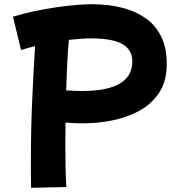

<svg xmlns="http://www.w3.org/2000/svg" viewBox="-20 -833 862 920"><path d="M129 67Q128 35 128 2.5Q128 -30 128 -62Q128 -209 134 -347.5Q140 -486 148 -612Q108 -602 81 -593L42 -753Q91 -768 145.5 -779.5Q200 -791 252.5 -798.5Q305 -806 349.5 -809.5Q394 -813 423 -813Q454 -813 499.5 -808Q545 -803 593.5 -787.5Q642 -772 684 -741Q726 -710 752.5 -657.5Q779 -605 779 -526Q779 -444 743 -389.5Q707 -335 648 -302.5Q589 -270 518 -256Q447 -242 378 -242Q334 -242 294 -246Q293 -198 293 -151Q293 -87 294 -32.5Q295 22 298 63ZM418 -649Q392 -649 364.5 -647Q337 -645 310 -642Q305 -589 302 -527Q299 -465 297 -400Q334 -397 374 -397Q614 -397 614 -539Q614 -595 566 -622Q518 -649 418 -649Z"/></svg>

Font: Mochiy Pop P One
Style: Regular
Weight: 400
Designer: FONTDASU
Foundry: FONTDASU / Google Inc. / Adobe
Version: Version 2.000